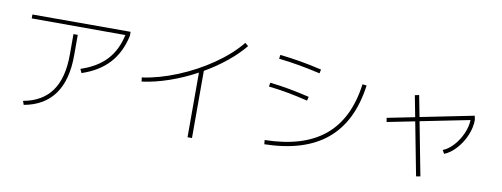

<svg xmlns="http://www.w3.org/2000/svg" viewBox="-61 -1042 3578 1369"><g transform="rotate(10 1728.5 -357.0)"><path d="M405.3 -423.8V-572.3H436.5V-423.8Q436.5 -245.6 363 -142.8Q289.6 -40 143.6 -13.7L133.8 -41Q271 -65.9 338.1 -160.4Q405.3 -254.9 405.3 -423.8ZM92.8 -659.2H803.7V-629.9Q777.3 -507.8 705.1 -428.7Q632.8 -349.6 509.8 -308.6L497.1 -336.9Q613.8 -375.5 680.2 -446.5Q746.6 -517.6 771 -629.9L92.8 -630.9Z M1623 -723.6 1646.5 -704.1Q1595.7 -642.1 1523.7 -583.5Q1451.7 -524.9 1366.2 -475.6V10.7H1334V-457.5Q1238.3 -405.3 1137.2 -370.4Q1036.1 -335.4 942.4 -323.2L938.5 -352.5Q1060.5 -369.6 1192.1 -423.6Q1323.7 -477.5 1437.7 -556.4Q1551.8 -635.3 1623 -723.6Z M2497.1 -578.1 2527.3 -574.2Q2491.7 -308.6 2331.5 -174.8Q2171.4 -41 1881.8 -35.2L1878.9 -65.4Q2157.7 -70.3 2310.5 -197Q2463.4 -323.7 2497.1 -578.1ZM1842.8 -446.3 1847.7 -474.6Q1919.4 -466.8 1987.1 -454.3Q2054.7 -441.9 2134.8 -422.9L2127.9 -394.5Q2046.9 -414.1 1979.7 -426.3Q1912.6 -438.5 1842.8 -446.3ZM1879.9 -654.3 1883.8 -682.6Q1961.9 -673.8 2034.2 -661.4Q2106.4 -648.9 2187.5 -629.9L2181.6 -601.6Q2099.6 -620.6 2027.8 -633.1Q1956.1 -645.5 1879.9 -654.3Z M2708 -372.1 2907.7 -412.1 2877.9 -566.4 2908.2 -572.3 2938 -418.5 3324.2 -496.1 3330.1 -466.8Q3330.1 -412.1 3306.2 -355Q3282.2 -297.9 3241.9 -253.2Q3201.7 -208.5 3156.2 -190.4L3141.6 -215.8Q3182.1 -231.9 3218 -271.5Q3253.9 -311 3276.1 -361.6Q3298.3 -412.1 3299.8 -460.4L2943.4 -389.2L3017.6 -2.9L2987.3 2.9L2913.1 -382.8L2712.9 -342.8Z"/></g></svg>

Font: Pretendard GOV Thin
Style: Regular
Weight: 100
Designer: Base glyphs from Inter by Rasmus Andersson; Hangeul glyphs from Noto Sans CJK(Source Han Sans) by Jang Soo-young and Kan
Foundry: Kil Hyung-jin
Version: Version 1.309